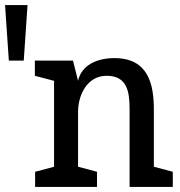

<svg xmlns="http://www.w3.org/2000/svg" viewBox="-39 -740 714 760"><path d="M474 0H645V-60L570 -80V-306C570 -405 549 -510 414 -510C341 -510 283 -480 270 -420L250 -500H99V-440L175 -420V-80L100 -60V0H345V-60L270 -80V-298C270 -362 305 -440 383 -440C464 -440 474 -378 474 -307ZM-4 -500H55L70 -720H-19Z"/></svg>

Font: Hermeneus One
Style: Regular
Weight: 400
Designer: Rodrigo Fuenzalida, Pablo Impallari
Foundry: Pablo Impallari, Rodrigo Fuenzalida
Version: Version 1.002